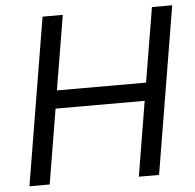

<svg xmlns="http://www.w3.org/2000/svg" viewBox="-52 -780 844 832"><g transform="rotate(-5 370.0 -363.5)"><path d="M42.6 0 163.4 -727.3H251.4L197.4 -403.4H585.2L639.2 -727.3H727.3L606.5 0H518.5L572.4 -325.3H184.7L130.7 0Z"/></g></svg>

Font: Inter UI
Style: Italic
Weight: 400
Italic angle: -9.39999°
Designer: Rasmus Andersson
Foundry: rsms
Version: 3.2;8d6f07862